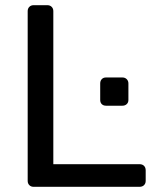

<svg xmlns="http://www.w3.org/2000/svg" viewBox="-20 -720 611 740"><path d="M109.6 0Q99.4 0 93.1 -6.4Q86.7 -12.7 86.7 -22.9V-677.1Q86.7 -687.3 93.1 -693.6Q99.4 -700 109.6 -700H162.6Q172.7 -700 179.1 -693.6Q185.5 -687.3 185.5 -677.1V-87.2H517.7Q528.7 -87.2 535.1 -80.8Q541.5 -74.4 541.5 -63.4V-22.9Q541.5 -12.7 535.1 -6.4Q528.7 0 517.7 0ZM388.4 -312.6Q378.3 -312.6 372.2 -318.7Q366.2 -324.7 366.2 -334.8V-398.4Q366.2 -408.4 372.2 -414.9Q378.3 -421.4 388.4 -421.4H451.9Q461.9 -421.4 468.4 -414.9Q474.9 -408.4 474.9 -398.4V-334.8Q474.9 -324.7 468.4 -318.7Q461.9 -312.6 451.9 -312.6Z"/></svg>

Font: Rubik Light
Style: Regular
Weight: 300
Designer: Hubert and Fischer
Foundry: Hubert and Fischer
Version: Version 2.300;gftools[0.9.30]